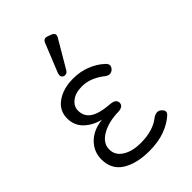

<svg xmlns="http://www.w3.org/2000/svg" viewBox="-219 -825 930 930"><g transform="rotate(-45 245.5 -360.0)"><path d="M240 12Q154 12 100.5 -21.5Q47 -55 47 -124Q47 -177 85 -214.5Q123 -252 186 -258Q138 -269 104 -300.5Q70 -332 70 -382Q70 -435 114.5 -466.5Q159 -498 227 -498Q276 -498 317 -481.5Q358 -465 386 -439Q411 -418 389 -396Q369 -378 344 -397Q324 -414 294 -427.5Q264 -441 229 -441Q186 -441 160 -420.5Q134 -400 134 -371Q134 -331 166 -309.5Q198 -288 271 -283Q304 -279 304 -255Q304 -232 270 -229Q200 -228 154 -201Q108 -174 108 -131Q108 -91 144.5 -68Q181 -45 239 -45Q324 -45 374 -86Q401 -103 419 -88Q444 -68 423 -49Q392 -21 346.5 -4.5Q301 12 240 12ZM233 -551Q222 -532 203 -538Q186 -546 194 -569L253 -715Q262 -739 286 -729L303 -723Q329 -712 314 -689Z"/></g></svg>

Font: Shin Retro Maru Gothic Regular
Style: Regular
Weight: 400
Designer: Iose
Foundry: Typographish
Version: Version 1.002